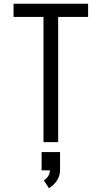

<svg xmlns="http://www.w3.org/2000/svg" viewBox="-20 -755 540 1020"><path d="M211 0V-665H52V-735H448V-665H289V0ZM240 245 213 203Q227 195 236 180.5Q245 166 245 150H201V53H299V150Q299 165 294.5 179Q290 193 282 205Q274 217 263.5 227Q253 237 240 245Z"/></svg>

Font: Iosevka SS04
Style: Regular
Weight: 400
Monospace: yes
Designer: Belleve Invis
Foundry: Belleve Invis
Version: Version 19.0.0; ttfautohint (v1.8.4)